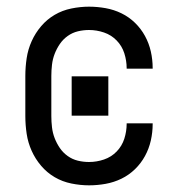

<svg xmlns="http://www.w3.org/2000/svg" viewBox="-20 -548 540 576"><path d="M247 8Q221 8 194 2.5Q167 -3 144 -16.5Q121 -30 103.5 -50.5Q86 -71 75 -95.5Q64 -120 60 -146.5Q56 -173 56 -200V-320Q56 -347 60 -373.5Q64 -400 75 -424.5Q86 -449 103.5 -469.5Q121 -490 144 -503.5Q167 -517 194 -522.5Q221 -528 247 -528Q272 -528 297 -523.5Q322 -519 344.5 -508Q367 -497 385 -479.5Q403 -462 415 -440Q427 -418 432.5 -393.5Q438 -369 438 -344V-342H360V-343Q360 -366 353 -388Q346 -410 330 -426.5Q314 -443 292 -450.5Q270 -458 247 -458Q230 -458 213.5 -454Q197 -450 183 -440Q169 -430 159.5 -416Q150 -402 144 -386.5Q138 -371 136 -354Q134 -337 134 -320V-200Q134 -183 136 -166Q138 -149 144 -133.5Q150 -118 159.5 -104Q169 -90 183 -80Q197 -70 213.5 -66Q230 -62 247 -62Q270 -62 292 -69.5Q314 -77 330 -93.5Q346 -110 353 -132Q360 -154 360 -177V-178H438V-176Q438 -151 432.5 -126.5Q427 -102 415 -80Q403 -58 385 -40.5Q367 -23 344.5 -12Q322 -1 297 3.5Q272 8 247 8ZM195 -201V-319H305V-201Z"/></svg>

Font: Iosevka Fuck
Style: Regular
Weight: 400
Monospace: yes
Designer: Belleve Invis
Foundry: Belleve Invis
Version: Version 28.0.7; ttfautohint (v1.8.3)